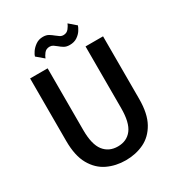

<svg xmlns="http://www.w3.org/2000/svg" viewBox="-206 -1008 1062 1149"><g transform="rotate(-30 325.0 -434.0)"><path d="M326 11Q257.5 11 200.2 -16.2Q143 -43.5 108.2 -104.8Q73.5 -166 73.5 -268V-700H194.5V-273.5Q194.5 -174 229.5 -129.2Q264.5 -84.5 326 -84.5Q388 -84.5 422.2 -129.2Q456.5 -174 456.5 -273.5V-700H577.5V-268Q577.5 -166 543.2 -104.8Q509 -43.5 452 -16.2Q395 11 326 11ZM380 -754.5Q356.5 -754.5 341 -764Q325.5 -773.5 313.5 -784Q303 -793 292.5 -799.8Q282 -806.5 269 -806.5Q244.5 -806.5 231 -788.8Q217.5 -771 213 -757.5L164 -799Q166.5 -810 179.2 -828.8Q192 -847.5 213.5 -862.5Q235 -877.5 263.5 -877.5Q287 -877.5 302.5 -868Q318 -858.5 330.5 -848Q342 -838.5 352.8 -831.5Q363.5 -824.5 377 -824.5Q400 -824.5 413.8 -842.5Q427.5 -860.5 432 -873.5L480 -832Q476.5 -820 464.8 -801.5Q453 -783 432 -768.8Q411 -754.5 380 -754.5Z"/></g></svg>

Font: Trispace Medium
Style: Regular
Weight: 500
Designer: Tyler Finck
Foundry: Etcetera Type Company
Version: Version 1.210; ttfautohint (v1.8.3)